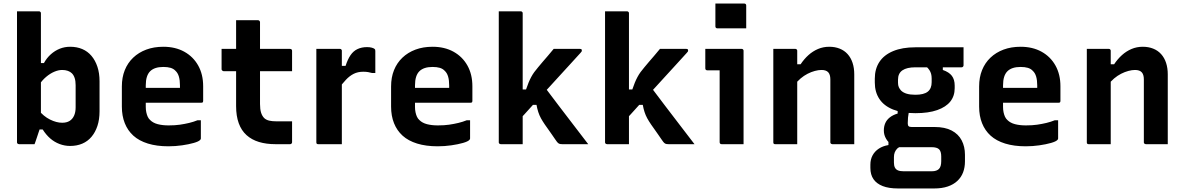

<svg xmlns="http://www.w3.org/2000/svg" viewBox="-20 -814 6680 1084"><path d="M175 0Q165 0 148 0Q131 0 114 0Q97 0 87 0Q84 0 81.5 -1.5Q79 -3 77.5 -5Q76 -7 76 -11Q76 -86 76 -160.5Q76 -235 76 -310Q76 -385 76 -460Q76 -535 76 -610Q76 -645 76 -680Q76 -715 76 -750Q92 -750 107 -750Q122 -750 138 -750Q154 -750 169 -750Q184 -750 200 -750Q204 -750 206 -748.5Q208 -747 209.5 -745Q211 -743 211 -739Q211 -659 211 -580Q211 -501 211 -422.5Q211 -344 211 -265Q211 -186 211 -106Q211 -106 207.5 -95Q204 -84 198.5 -68.5Q193 -53 188 -37Q183 -21 179 -10.5Q175 0 175 0ZM180 -83 196 -194Q226 -157 262.5 -139Q299 -121 331 -121Q356 -121 372.5 -131Q389 -141 398 -160.5Q407 -180 407 -208V-333Q407 -357 401.5 -373.5Q396 -390 386 -400Q377 -409 363 -414Q349 -419 331 -419Q310 -419 286.5 -409Q263 -399 240.5 -380Q218 -361 200 -334V-458H228Q244 -487 267 -507.5Q290 -528 317.5 -539Q345 -550 376 -550Q414 -550 444.5 -537Q475 -524 496.5 -498.5Q518 -473 530 -437Q542 -401 542 -355V-186Q542 -139 530 -103Q518 -67 496.5 -41.5Q475 -16 444.5 -3Q414 10 376 10Q345 10 316 -1Q287 -12 263.5 -32.5Q240 -53 221 -83Z M902 -550Q970 -550 1020.5 -522Q1071 -494 1099 -444Q1127 -394 1127 -327V-244Q1127 -241 1126 -238.5Q1125 -236 1122.5 -235Q1120 -234 1117 -234H887Q870 -234 852.5 -234Q835 -234 818 -234H777L774 -318H996Q996 -322 996 -325Q996 -328 996 -332Q996 -361 990 -381.5Q984 -402 971 -414Q960 -426 943 -431Q926 -436 902 -436Q852 -436 827.5 -411.5Q803 -387 803 -332V-210Q803 -194 806 -180Q809 -166 814 -155Q819 -144 828 -136Q844 -120 870.5 -113Q897 -106 932 -106Q968 -106 995.5 -110Q1023 -114 1048 -120Q1073 -126 1095 -135H1114Q1114 -109 1114 -83.5Q1114 -58 1114 -32Q1114 -30 1113 -28Q1112 -26 1110 -24Q1102 -15 1074 -7Q1046 1 1008 6.5Q970 12 931 12Q865 12 815 -3.5Q765 -19 733 -48Q701 -77 684.5 -118.5Q668 -160 668 -212V-326Q668 -377 684.5 -418Q701 -459 732 -488.5Q763 -518 806 -534Q849 -550 902 -550Z M1231 -538H1617Q1623 -538 1626 -535Q1629 -532 1629 -527Q1629 -506 1629 -488Q1629 -470 1629 -451Q1629 -432 1629 -412H1243Q1241 -412 1239 -413Q1237 -414 1235 -415.5Q1233 -417 1232 -419Q1231 -421 1231 -423Q1231 -443 1231 -462Q1231 -481 1231 -499Q1231 -517 1231 -538ZM1629 -129Q1629 -99 1629 -69.5Q1629 -40 1629 -11Q1629 -7 1626 -3.5Q1623 0 1618 0Q1608 0 1597.5 0Q1587 0 1576.5 0Q1566 0 1556 0Q1546 0 1535 0Q1483 0 1442 -12.5Q1401 -25 1372 -51Q1343 -77 1328 -118Q1313 -159 1313 -215Q1313 -264 1313 -312Q1313 -360 1313 -408Q1313 -456 1313 -504Q1313 -552 1313 -600Q1313 -626 1313 -650.5Q1313 -675 1313 -700Q1344 -700 1375.5 -700Q1407 -700 1437 -700Q1440 -700 1442.5 -698.5Q1445 -697 1446.5 -694.5Q1448 -692 1448 -689Q1448 -631 1448 -573.5Q1448 -516 1448 -458Q1448 -400 1448 -342.5Q1448 -285 1448 -227Q1448 -197 1454 -178Q1460 -159 1472 -147Q1483 -137 1499.5 -133Q1516 -129 1540 -129Q1553 -129 1565.5 -129Q1578 -129 1591 -129Q1604 -129 1617 -129Z M1891 -442H1931Q1943 -479 1959 -502.5Q1975 -526 1998.5 -537Q2022 -548 2052 -548Q2068 -548 2078.5 -545Q2089 -542 2093 -539Q2097 -536 2098 -533.5Q2099 -531 2099 -526Q2099 -510 2099 -494.5Q2099 -479 2099 -464Q2099 -449 2099 -433.5Q2099 -418 2099 -402H2080Q2070 -405 2058 -407Q2046 -409 2031 -409Q2000 -409 1976.5 -397Q1953 -385 1933 -363.5Q1913 -342 1891 -313ZM1910 0Q1888 0 1865.5 0Q1843 0 1821 0Q1799 0 1777 0Q1774 0 1772 -0.5Q1770 -1 1768.5 -2.5Q1767 -4 1766.5 -6Q1766 -8 1766 -11Q1766 -48 1766 -89.5Q1766 -131 1766 -175Q1766 -219 1766 -263.5Q1766 -308 1766 -352.5Q1766 -397 1766 -440Q1766 -468 1766 -493Q1766 -518 1766 -538Q1791 -538 1813.5 -538Q1836 -538 1857.5 -538Q1879 -538 1899 -538Q1903 -538 1905 -536.5Q1907 -535 1908.5 -533Q1910 -531 1910 -527Q1910 -481 1910 -430Q1910 -379 1910 -326Q1910 -273 1910 -217.5Q1910 -162 1910 -107.5Q1910 -53 1910 0Z M2422 -550Q2490 -550 2540.5 -522Q2591 -494 2619 -444Q2647 -394 2647 -327V-244Q2647 -241 2646 -238.5Q2645 -236 2642.5 -235Q2640 -234 2637 -234H2407Q2390 -234 2372.5 -234Q2355 -234 2338 -234H2297L2294 -318H2516Q2516 -322 2516 -325Q2516 -328 2516 -332Q2516 -361 2510 -381.5Q2504 -402 2491 -414Q2480 -426 2463 -431Q2446 -436 2422 -436Q2372 -436 2347.5 -411.5Q2323 -387 2323 -332V-210Q2323 -194 2326 -180Q2329 -166 2334 -155Q2339 -144 2348 -136Q2364 -120 2390.5 -113Q2417 -106 2452 -106Q2488 -106 2515.5 -110Q2543 -114 2568 -120Q2593 -126 2615 -135H2634Q2634 -109 2634 -83.5Q2634 -58 2634 -32Q2634 -30 2633 -28Q2632 -26 2630 -24Q2622 -15 2594 -7Q2566 1 2528 6.5Q2490 12 2451 12Q2385 12 2335 -3.5Q2285 -19 2253 -48Q2221 -77 2204.5 -118.5Q2188 -160 2188 -212V-326Q2188 -377 2204.5 -418Q2221 -459 2252 -488.5Q2283 -518 2326 -534Q2369 -550 2422 -550Z M2931 0Q2909 0 2889.5 0Q2870 0 2849.5 0Q2829 0 2807 0Q2804 0 2801.5 -1.5Q2799 -3 2797.5 -5Q2796 -7 2796 -11Q2796 -91 2796 -171Q2796 -251 2796 -331.5Q2796 -412 2796 -492Q2796 -572 2796 -652Q2796 -680 2796 -705Q2796 -730 2796 -750Q2821 -750 2841.5 -750Q2862 -750 2881.5 -750Q2901 -750 2920 -750Q2924 -750 2926 -748.5Q2928 -747 2929.5 -745Q2931 -743 2931 -739Q2931 -647 2931 -554.5Q2931 -462 2931 -369.5Q2931 -277 2931 -184.5Q2931 -92 2931 0ZM3154 0Q3142 0 3136 -3Q3130 -6 3124 -14Q3120 -19 3113 -29.5Q3106 -40 3096.5 -53.5Q3087 -67 3076.5 -82Q3066 -97 3056 -111Q3043 -130 3034 -146.5Q3025 -163 3019 -181.5Q3013 -200 3009 -222H2968L3051 -328Q3093 -272 3134.5 -217.5Q3176 -163 3217.5 -109Q3259 -55 3301 0Q3279 0 3258.5 0Q3238 0 3213.5 0Q3189 0 3154 0ZM2912 -309H2950Q2957 -330 2964 -347Q2971 -364 2979 -379Q2987 -394 2996.5 -407Q3006 -420 3018 -434Q3031 -450 3044 -465Q3057 -480 3072.5 -498Q3088 -516 3106 -538H3255Q3258 -538 3260.5 -537Q3263 -536 3264 -534Q3265 -532 3265 -529Q3265 -526 3264 -523.5Q3263 -521 3257 -515Q3226 -480 3195.5 -447.5Q3165 -415 3136 -382.5Q3107 -350 3078.5 -319.5Q3050 -289 3021.5 -258Q2993 -227 2966.5 -197Q2940 -167 2912 -138Z M3531 0Q3509 0 3489.5 0Q3470 0 3449.5 0Q3429 0 3407 0Q3404 0 3401.5 -1.5Q3399 -3 3397.5 -5Q3396 -7 3396 -11Q3396 -91 3396 -171Q3396 -251 3396 -331.5Q3396 -412 3396 -492Q3396 -572 3396 -652Q3396 -680 3396 -705Q3396 -730 3396 -750Q3421 -750 3441.5 -750Q3462 -750 3481.5 -750Q3501 -750 3520 -750Q3524 -750 3526 -748.5Q3528 -747 3529.5 -745Q3531 -743 3531 -739Q3531 -647 3531 -554.5Q3531 -462 3531 -369.5Q3531 -277 3531 -184.5Q3531 -92 3531 0ZM3754 0Q3742 0 3736 -3Q3730 -6 3724 -14Q3720 -19 3713 -29.5Q3706 -40 3696.5 -53.5Q3687 -67 3676.5 -82Q3666 -97 3656 -111Q3643 -130 3634 -146.5Q3625 -163 3619 -181.5Q3613 -200 3609 -222H3568L3651 -328Q3693 -272 3734.5 -217.5Q3776 -163 3817.5 -109Q3859 -55 3901 0Q3879 0 3858.5 0Q3838 0 3813.5 0Q3789 0 3754 0ZM3512 -309H3550Q3557 -330 3564 -347Q3571 -364 3579 -379Q3587 -394 3596.5 -407Q3606 -420 3618 -434Q3631 -450 3644 -465Q3657 -480 3672.5 -498Q3688 -516 3706 -538H3855Q3858 -538 3860.5 -537Q3863 -536 3864 -534Q3865 -532 3865 -529Q3865 -526 3864 -523.5Q3863 -521 3857 -515Q3826 -480 3795.5 -447.5Q3765 -415 3736 -382.5Q3707 -350 3678.5 -319.5Q3650 -289 3621.5 -258Q3593 -227 3566.5 -197Q3540 -167 3512 -138Z M4043 -11Q4043 -38 4043 -78.5Q4043 -119 4043 -166Q4043 -213 4043 -260Q4043 -307 4043 -348Q4043 -389 4043 -417H4036Q4030 -417 4022.5 -417Q4015 -417 4006.5 -417Q3998 -417 3989.5 -417Q3981 -417 3973 -417Q3968 -417 3965 -420Q3962 -423 3962 -428Q3962 -455 3962 -483Q3962 -511 3962 -538Q3979 -538 4000.5 -538Q4022 -538 4046 -538Q4070 -538 4093 -538Q4116 -538 4135.5 -538Q4155 -538 4167 -538Q4171 -538 4173 -536.5Q4175 -535 4176.5 -533Q4178 -531 4178 -527Q4178 -480 4178 -424.5Q4178 -369 4178 -312Q4178 -255 4178 -200Q4178 -145 4178 -97Q4178 -82 4178 -65.5Q4178 -49 4178 -33Q4178 -17 4178 0Q4145 0 4116.5 0Q4088 0 4054 0Q4049 0 4046 -3Q4043 -6 4043 -11ZM4019 -794Q4038 -794 4058.5 -794Q4079 -794 4100.5 -794Q4122 -794 4142.5 -794Q4163 -794 4182 -794Q4187 -794 4190 -791Q4193 -788 4193 -783V-654Q4174 -654 4153.5 -654Q4133 -654 4111.5 -654Q4090 -654 4069.5 -654Q4049 -654 4030 -654Q4025 -654 4022 -657Q4019 -660 4019 -665Z M4803 0Q4770 0 4741.5 0Q4713 0 4679 0Q4676 0 4673.5 -1.5Q4671 -3 4669.5 -5Q4668 -7 4668 -11Q4668 -70 4668 -129.5Q4668 -189 4668 -248Q4668 -307 4668 -366Q4668 -393 4656 -406Q4644 -419 4618 -419Q4601 -419 4580.5 -413.5Q4560 -408 4539.5 -397.5Q4519 -387 4500 -371Q4481 -355 4465 -333V-451H4500Q4520 -481 4544.5 -503Q4569 -525 4598.5 -537.5Q4628 -550 4662 -550Q4694 -550 4720.5 -539.5Q4747 -529 4765.5 -508.5Q4784 -488 4793.5 -459Q4803 -430 4803 -394Q4803 -346 4803 -297Q4803 -248 4803 -199Q4803 -150 4803 -100Q4803 -75 4803 -50Q4803 -25 4803 0ZM4481 0Q4459 0 4439.5 0Q4420 0 4399.5 0Q4379 0 4357 0Q4354 0 4352 -0.5Q4350 -1 4348.5 -2.5Q4347 -4 4346.5 -6Q4346 -8 4346 -11Q4346 -65 4346 -118.5Q4346 -172 4346 -225.5Q4346 -279 4346 -332.5Q4346 -386 4346 -440Q4346 -468 4346 -493Q4346 -518 4346 -538Q4371 -538 4391.5 -538Q4412 -538 4431.5 -538Q4451 -538 4470 -538Q4474 -538 4476 -536.5Q4478 -535 4479.5 -533Q4481 -531 4481 -527Q4481 -440 4481 -352Q4481 -264 4481 -176Q4481 -88 4481 0Z M4970 -77Q4970 -100 4978 -118.5Q4986 -137 5003.5 -151Q5021 -165 5048 -173V-205L5111 -181Q5108 -166 5106.5 -150.5Q5105 -135 5105 -118Q5105 -106 5110 -101.5Q5115 -97 5127 -97H5256Q5315 -97 5353 -77Q5391 -57 5409.5 -21.5Q5428 14 5428 60V97Q5428 131 5417.5 159Q5407 187 5385 207.5Q5363 228 5330.5 239Q5298 250 5254 250H5050Q4998 250 4963.5 236.5Q4929 223 4911.5 197.5Q4894 172 4894 134V116Q4894 86 4906.5 63Q4919 40 4942 25Q4965 10 4996 5V-33L5070 12Q5053 17 5044.5 26Q5036 35 5031.5 46.5Q5027 58 5027 73V104Q5027 121 5032.5 132Q5038 143 5050 148Q5062 153 5082 153H5240Q5255 153 5265 149.5Q5275 146 5281 140Q5288 133 5291 121.5Q5294 110 5294 96V69Q5294 41 5282 29Q5270 17 5240 17H5060Q5037 17 5016.5 4.5Q4996 -8 4983 -30Q4970 -52 4970 -77ZM5209 -439 5303 -446V-419Q5338 -407 5354 -386Q5370 -365 5370 -331V-316Q5370 -272 5345.5 -241Q5321 -210 5271.5 -192.5Q5222 -175 5148 -175Q5074 -175 5022.5 -195.5Q4971 -216 4945 -255Q4919 -294 4919 -348V-370Q4919 -425 4945 -464.5Q4971 -504 5022.5 -525.5Q5074 -547 5148 -547Q5216 -547 5284 -547Q5352 -547 5420 -547Q5420 -522 5420 -496.5Q5420 -471 5420 -445Q5420 -441 5417 -437.5Q5414 -434 5409 -434Q5366 -434 5325 -434Q5284 -434 5241 -434Q5198 -434 5148 -434Q5100 -434 5075 -417Q5050 -400 5050 -364V-347Q5050 -332 5054.5 -322Q5059 -312 5067 -303Q5079 -291 5099 -285Q5119 -279 5148 -279Q5196 -279 5218 -296.5Q5240 -314 5240 -350V-371Q5240 -385 5237 -396.5Q5234 -408 5227.5 -418Q5221 -428 5209 -439Z M5742 -550Q5810 -550 5860.5 -522Q5911 -494 5939 -444Q5967 -394 5967 -327V-244Q5967 -241 5966 -238.5Q5965 -236 5962.5 -235Q5960 -234 5957 -234H5727Q5710 -234 5692.5 -234Q5675 -234 5658 -234H5617L5614 -318H5836Q5836 -322 5836 -325Q5836 -328 5836 -332Q5836 -361 5830 -381.5Q5824 -402 5811 -414Q5800 -426 5783 -431Q5766 -436 5742 -436Q5692 -436 5667.5 -411.5Q5643 -387 5643 -332V-210Q5643 -194 5646 -180Q5649 -166 5654 -155Q5659 -144 5668 -136Q5684 -120 5710.5 -113Q5737 -106 5772 -106Q5808 -106 5835.5 -110Q5863 -114 5888 -120Q5913 -126 5935 -135H5954Q5954 -109 5954 -83.5Q5954 -58 5954 -32Q5954 -30 5953 -28Q5952 -26 5950 -24Q5942 -15 5914 -7Q5886 1 5848 6.5Q5810 12 5771 12Q5705 12 5655 -3.5Q5605 -19 5573 -48Q5541 -77 5524.5 -118.5Q5508 -160 5508 -212V-326Q5508 -377 5524.5 -418Q5541 -459 5572 -488.5Q5603 -518 5646 -534Q5689 -550 5742 -550Z M6573 0Q6540 0 6511.5 0Q6483 0 6449 0Q6446 0 6443.5 -1.5Q6441 -3 6439.5 -5Q6438 -7 6438 -11Q6438 -70 6438 -129.5Q6438 -189 6438 -248Q6438 -307 6438 -366Q6438 -393 6426 -406Q6414 -419 6388 -419Q6371 -419 6350.5 -413.5Q6330 -408 6309.5 -397.5Q6289 -387 6270 -371Q6251 -355 6235 -333V-451H6270Q6290 -481 6314.5 -503Q6339 -525 6368.5 -537.5Q6398 -550 6432 -550Q6464 -550 6490.5 -539.5Q6517 -529 6535.5 -508.5Q6554 -488 6563.5 -459Q6573 -430 6573 -394Q6573 -346 6573 -297Q6573 -248 6573 -199Q6573 -150 6573 -100Q6573 -75 6573 -50Q6573 -25 6573 0ZM6251 0Q6229 0 6209.5 0Q6190 0 6169.5 0Q6149 0 6127 0Q6124 0 6122 -0.5Q6120 -1 6118.5 -2.5Q6117 -4 6116.5 -6Q6116 -8 6116 -11Q6116 -65 6116 -118.5Q6116 -172 6116 -225.5Q6116 -279 6116 -332.5Q6116 -386 6116 -440Q6116 -468 6116 -493Q6116 -518 6116 -538Q6141 -538 6161.5 -538Q6182 -538 6201.5 -538Q6221 -538 6240 -538Q6244 -538 6246 -536.5Q6248 -535 6249.5 -533Q6251 -531 6251 -527Q6251 -440 6251 -352Q6251 -264 6251 -176Q6251 -88 6251 0Z"/></svg>

Font: Recursive
Style: Bold
Weight: 700
Version: Version 1.085